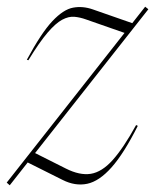

<svg xmlns="http://www.w3.org/2000/svg" viewBox="-32 -542 462 572"><path d="M-12 2 339 -444 224.5 -484Q206.5 -490.5 189.5 -492Q172.5 -493.5 153.2 -483.2Q134 -473 109.8 -444.8Q85.5 -416.5 52.5 -362.5L48 -364Q91 -444 124 -479Q157 -514 185.8 -519.2Q214.5 -524.5 244.5 -514L362 -473L400.5 -522L410 -514.5L72.5 -86L164 -40Q205.5 -19 238.5 -24.2Q271.5 -29.5 303.5 -65Q335.5 -100.5 373.5 -169.5L378.5 -167Q337 -84.5 300.2 -43.2Q263.5 -2 227.8 5.5Q192 13 154.5 -6L50.5 -58L-3 10Z"/></svg>

Font: Newsreader Display ExtraLight
Style: Italic
Weight: 275
Italic angle: -17°
Designer: Hugues Gentile
Foundry: Production Type
Version: Version 1.001